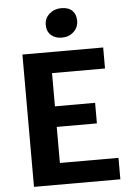

<svg xmlns="http://www.w3.org/2000/svg" viewBox="-63 -1028 732 1074"><g transform="rotate(-5 302.5 -491.0)"><path d="M83.5 0V-743H537V-625H239.5V-438.5H465V-323H239.5V-120.5H568.5V0ZM312 -818Q275 -818 251.5 -838.8Q228 -859.5 228 -897Q228 -934 255.8 -958.2Q283.5 -982.5 322 -982.5Q362.5 -982.5 383.8 -961.8Q405 -941 405 -905Q405 -867 378.2 -842.5Q351.5 -818 312 -818Z"/></g></svg>

Font: Koeln Type Sans
Style: Bold
Weight: 700
Designer: Eben Sorkin
Foundry: Eben Sorkin
Version: Version 2.001